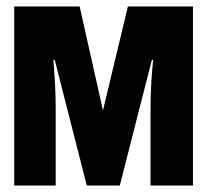

<svg xmlns="http://www.w3.org/2000/svg" viewBox="-20 -573 640 593"><path d="M24 0H152V-241Q152 -277 150 -313.5Q148 -350 145 -388H149L248 0H350L449 -388H453Q445 -310 445 -242V0H576V-553H375L298 -232L226 -553H24Z"/></svg>

Font: Noto Sans Mono Extra
Style: Regular
Weight: 800
Designer: Monotype Design Team
Foundry: Monotype Imaging Inc.
Version: Version 1.900